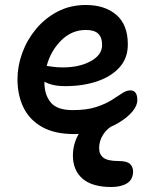

<svg xmlns="http://www.w3.org/2000/svg" viewBox="-20 -527 617 769"><path d="M278 10Q199 10 148.5 -18.5Q98 -47 74 -96.5Q50 -146 50 -210Q50 -262 69 -314.5Q88 -367 124 -410.5Q160 -454 210.5 -480.5Q261 -507 324 -507Q400 -507 446 -467.5Q492 -428 492 -349Q492 -294 458.5 -257Q425 -220 368.5 -201Q312 -182 242 -182Q213 -182 192 -187Q171 -192 158 -200V-195Q158 -148 183 -117Q208 -86 271 -86Q327 -86 364 -98Q401 -110 426 -125.5Q451 -141 468.5 -153Q486 -165 502 -165Q530 -165 530 -126Q530 -104 510.5 -80.5Q491 -57 456.5 -36Q422 -15 376 -2.5Q330 10 278 10ZM324 -407Q267 -407 225 -365Q183 -323 167 -263Q177 -262 192.5 -259.5Q208 -257 232 -257Q298 -257 343.5 -282Q389 -307 389 -347Q389 -377 373.5 -392Q358 -407 324 -407ZM426 222Q349 222 310.5 188.5Q272 155 272 96Q272 51 294 12Q316 -27 353.5 -50.5Q391 -74 437 -74Q448 -74 455.5 -69Q463 -64 463 -54Q463 -47 459 -42Q455 -37 441 -30Q410 -14 393.5 11.5Q377 37 377 66Q377 91 394 104.5Q411 118 456 118Q489 118 501 130Q513 142 513 159Q513 192 489 207Q465 222 426 222Z"/></svg>

Font: Shantell Sans Normal
Style: Regular
Weight: 500
Designer: Stephen Nixon, Anya Danilova, Shantell Martin
Foundry: Arrow Type
Version: Version 1.009;[a7da0bfa3]